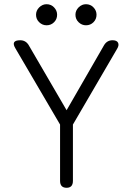

<svg xmlns="http://www.w3.org/2000/svg" viewBox="-20 -891 627 911"><path d="M296 0Q265 0 265 -33V-300L54 -660Q29 -700 76 -700Q102 -700 116 -677L296 -368L474 -677Q488 -700 514 -700Q534 -700 540 -688.5Q546 -677 536 -660L326 -300V-33Q326 0 296 0ZM201 -771Q181 -771 166 -785.5Q151 -800 151 -821Q151 -841 166 -856Q181 -871 201 -871Q222 -871 236.5 -856Q251 -841 251 -821Q251 -800 236.5 -785.5Q222 -771 201 -771ZM388 -771Q368 -771 353 -785.5Q338 -800 338 -821Q338 -841 353 -856Q368 -871 388 -871Q409 -871 423.5 -856Q438 -841 438 -821Q438 -800 423.5 -785.5Q409 -771 388 -771Z"/></svg>

Font: Shin Retro Maru Gothic Regular
Style: Regular
Weight: 400
Designer: Iose
Foundry: Typographish
Version: Version 1.002